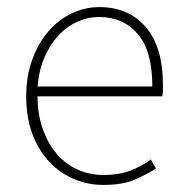

<svg xmlns="http://www.w3.org/2000/svg" viewBox="-20 -510 518 542"><path d="M272 12Q227 12 187.5 -5Q148 -22 118 -54.5Q88 -87 71 -133Q54 -179 54 -238Q54 -296 71.5 -343Q89 -390 117.5 -422.5Q146 -455 183 -472.5Q220 -490 260 -490Q343 -490 391.5 -433.5Q440 -377 440 -270Q440 -262 440 -254.5Q440 -247 438 -238H86Q86 -190 99.5 -149.5Q113 -109 137.5 -79Q162 -49 196.5 -32.5Q231 -16 274 -16Q315 -16 347 -28Q379 -40 406 -60L420 -34Q393 -17 359.5 -2.5Q326 12 272 12ZM86 -266H410Q410 -366 369 -414Q328 -462 260 -462Q228 -462 198 -448.5Q168 -435 144.5 -409.5Q121 -384 105.5 -348Q90 -312 86 -266Z"/></svg>

Font: TypoPRO Source Sans Pro
Style: Regular
Weight: 200
Designer: Paul D. Hunt
Foundry: Adobe Systems Incorporated
Version: Version 2.020;PS 2.000;hotconv 1.0.86;makeotf.lib2.5.63406